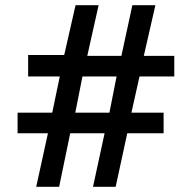

<svg xmlns="http://www.w3.org/2000/svg" viewBox="-20 -717 736 737"><path d="M119 0 164 -205.5H47.5V-284.5H180.5L209.5 -423.5H88V-506H226.5L270 -697H358.5L315 -502.5H446L488 -697H576.5L532 -502.5H649V-423.5H515.5L484.5 -284.5H608V-205.5H468.5L424 0H337L381.5 -205.5H249.5L207 0ZM269 -284.5H400L427.5 -423.5H296.5Z"/></svg>

Font: HK Grotesk SemiBold
Style: Regular
Weight: 600
Designer: Alfredo Marco Pradil
Foundry: Hanken Design Co.
Version: Version 3.001;FEAKit 1.0